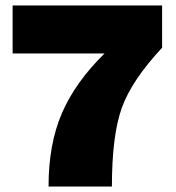

<svg xmlns="http://www.w3.org/2000/svg" viewBox="-20 -680 640 700"><path d="M26 -660H571V-506Q460 -387 424 -286.5Q388 -186 388 0H157Q157 -155 206 -268Q255 -381 361 -485H26Z"/></svg>

Font: Elaine Sans Black
Style: Regular
Weight: 900
Designer: Wei Huang
Foundry: Wei Huang
Version: Version 2.001;December 24, 2019;FontCreator 12.0.0.2547 64-b